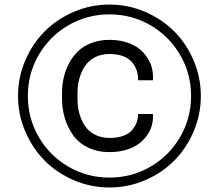

<svg xmlns="http://www.w3.org/2000/svg" viewBox="-20 -811 960 842"><path d="M90.8 -234.4Q59.1 -308.6 59.1 -390.1Q59.1 -471.7 90.8 -545.9Q122.6 -620.1 176.3 -673.8Q230 -727.5 304.2 -759.3Q378.4 -791 460 -791Q541.5 -791 615.7 -759.3Q689.9 -727.5 743.7 -673.8Q797.4 -620.1 829.1 -545.9Q860.8 -471.7 860.8 -390.1Q860.8 -308.6 829.1 -234.4Q797.4 -160.2 743.7 -106.2Q689.9 -52.2 615.7 -20.5Q541.5 11.2 460 11.2Q378.4 11.2 304.2 -20.5Q230 -52.2 176.3 -106.2Q122.6 -160.2 90.8 -234.4ZM149.9 -570.1Q102.1 -487.8 102.1 -390.1Q102.1 -292.5 149.9 -210.2Q197.8 -127.9 280 -80.1Q362.3 -32.2 460 -32.2Q557.6 -32.2 639.9 -80.1Q722.2 -127.9 770 -210.2Q817.9 -292.5 817.9 -390.1Q817.9 -487.8 770 -570.1Q722.2 -652.3 639.9 -700.2Q557.6 -748 460 -748Q362.3 -748 280 -700.2Q197.8 -652.3 149.9 -570.1ZM460.9 -206.1Q496.1 -206.1 521.7 -215.8Q547.4 -225.6 560.5 -241.9Q573.7 -258.3 579.8 -275.4Q585.9 -292.5 585.9 -311H650.9V-297.9Q650.9 -278.3 645 -258.3Q639.2 -238.3 624.8 -217.5Q610.4 -196.8 589.1 -180.7Q567.9 -164.6 534.4 -154.3Q501 -144 460 -144Q405.8 -144 364.3 -164.8Q322.8 -185.5 299.1 -220.2Q275.4 -254.9 263.7 -294.7Q252 -334.5 252 -377.9V-401.9Q252 -436 259 -468.5Q266.1 -501 282 -531.7Q297.9 -562.5 321.3 -585.4Q344.7 -608.4 380.6 -622.3Q416.5 -636.2 460 -636.2Q501 -636.2 534.4 -625.5Q567.9 -614.7 589.1 -598.1Q610.4 -581.5 624.8 -559.8Q639.2 -538.1 645 -517.1Q650.9 -496.1 650.9 -476.1V-459H585.9Q585.9 -481.9 579.6 -501.5Q573.2 -521 559.3 -537.8Q545.4 -554.7 520.3 -564.5Q495.1 -574.2 460.9 -574.2Q423.8 -574.2 395.8 -559.6Q367.7 -544.9 351.6 -519.8Q335.4 -494.6 327.6 -464.8Q319.8 -435.1 319.8 -401.9V-377.9Q319.8 -344.7 327.6 -314.9Q335.4 -285.2 351.6 -260.3Q367.7 -235.4 395.8 -220.7Q423.8 -206.1 460.9 -206.1Z"/></svg>

Font: Cooper Hewitt
Style: Book
Weight: 705
Designer: Village Type and Design LLC
Foundry: Cooper Hewitt Smithsonian Design Museum
Version: 1.000